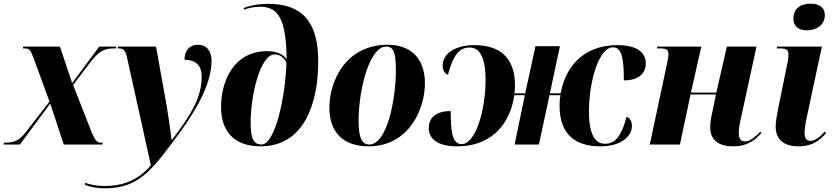

<svg xmlns="http://www.w3.org/2000/svg" viewBox="-44 -791 4559 1051"><path d="M-24 0H65L231 -224L305 0H516L518 -10H509C490 -10 478 -15 453 -79L356 -326L455 -456C501 -514 532 -526 579 -526H590L592 -536H499L351 -336L284 -536H83L81 -526H92C116 -526 124 -515 136 -483L227 -235L99 -70C63 -23 36 -10 -14 -10H-23Z M528 240C723 240 793 133 942 -68C1046 -211 1114 -345 1114 -458C1114 -510 1089 -546 1038 -546C997 -546 966 -518 966 -464C1009 -464 1060 -448 1060 -373C1060 -261 1007 -170 898 -26H895C891 -62 878 -156 869 -208L810 -536H602L599 -526H608C634 -526 643 -513 652 -473L782 114C713 193 635 227 529 227C479 227 446 218 423 210L420 220C447 232 484 240 528 240Z M1382 10C1624 10 1698 -230 1698 -456C1698 -680 1602 -770 1424 -770C1365 -770 1312 -757 1290 -747L1292 -738C1311 -746 1343 -754 1382 -754C1485 -754 1523 -674 1525 -466C1510 -490 1476 -511 1420 -511C1231 -511 1166 -342 1166 -205C1166 -73 1237 10 1382 10ZM1387 0C1346 0 1328 -30 1328 -121C1328 -266 1379 -493 1460 -493C1485 -493 1509 -479 1524 -448C1519 -269 1464 0 1387 0Z M1973 10C2197 10 2282 -197 2282 -335C2282 -485 2190 -546 2079 -546C1846 -546 1759 -344 1759 -202C1759 -59 1843 10 1973 10ZM1978 0C1938 0 1919 -34 1919 -129C1919 -301 1978 -536 2070 -536C2111 -536 2123 -503 2123 -405C2123 -245 2074 0 1978 0Z M2458 10C2668 10 2754 -139 2771 -270H2829L2773 0H2906L2964 -270H3024C3020 -250 3019 -230 3019 -212C3019 -51 3110 10 3242 10C3359 10 3415 -47 3415 -100C3415 -130 3403 -146 3386 -152C3360 -55 3328 -4 3268 -4C3217 -4 3180 -48 3180 -181C3180 -347 3235 -532 3311 -532C3366 -532 3370 -453 3371 -351C3459 -351 3491 -395 3491 -444C3491 -502 3445 -544 3336 -544C3134 -544 3047 -406 3025 -280H2966L3021 -538H2887L2831 -280H2772C2774 -294 2775 -309 2775 -323C2775 -483 2685 -544 2552 -544C2435 -544 2379 -487 2379 -435C2379 -404 2391 -388 2408 -382C2434 -480 2466 -531 2526 -531C2577 -531 2614 -486 2614 -353C2614 -187 2559 -2 2483 -2C2428 -2 2424 -81 2423 -183C2335 -183 2303 -140 2303 -90C2303 -33 2349 10 2458 10Z M3970 10C4053 10 4094 -30 4124 -63L4118 -70C4097 -49 4065 -17 4034 -17C4012 -17 4000 -32 4000 -63C4000 -92 4007 -124 4016 -163L4097 -536H3935L3877 -284H3738L3795 -536H3554L3552 -526H3570C3608 -526 3615 -515 3615 -495C3615 -480 3611 -460 3605 -432L3513 0H3678L3736 -274H3875L3856 -181C3848 -148 3844 -120 3844 -93C3844 -35 3877 10 3970 10Z M4374 -625C4423 -625 4471 -653 4471 -708C4471 -755 4434 -771 4393 -771C4345 -771 4299 -750 4299 -687C4299 -644 4332 -625 4374 -625ZM4328 10C4404 10 4445 -24 4478 -62L4471 -71C4450 -47 4420 -20 4393 -20C4369 -20 4361 -35 4360 -61C4360 -83 4365 -115 4373 -153L4455 -536H4210L4208 -526H4224C4262 -526 4272 -517 4272 -492C4272 -474 4269 -454 4264 -434L4219 -213C4207 -154 4202 -122 4202 -98C4202 -26 4248 10 4328 10Z"/></svg>

Font: Noto Serif Display SemiCondensed ExtraBold
Style: Italic
Weight: 800
Width: 4
Italic angle: -12°
Designer: Monotype Design Team
Foundry: Monotype Imaging Inc.
Version: Version 2.009